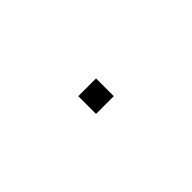

<svg xmlns="http://www.w3.org/2000/svg" viewBox="66 -716 747 747"><g transform="rotate(-45 439.5 -342.0)"><path d="M390.6 -390.6H488.3V-293H390.6Z"/></g></svg>

Font: BabelStone Pigpen
Style: Regular
Weight: 400
Designer: Andrew West
Foundry: BabelStone
Version: Version 1.02 November 6, 2013